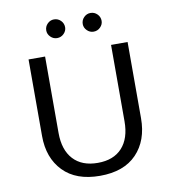

<svg xmlns="http://www.w3.org/2000/svg" viewBox="-95 -954 943 1052"><g transform="rotate(-10 377.0 -428.0)"><path d="M276 -768Q255 -768 239.5 -783.5Q224 -799 224 -819Q224 -841 239.5 -856.5Q255 -872 276 -872Q298 -872 313.5 -856.5Q329 -841 329 -819Q329 -799 313.5 -783.5Q298 -768 276 -768ZM479 -768Q458 -768 442.5 -783.5Q427 -799 427 -819Q427 -841 442.5 -856.5Q458 -872 479 -872Q501 -872 516.5 -856.5Q532 -841 532 -819Q532 -799 516.5 -783.5Q501 -768 479 -768ZM101 -254V-680H193V-255Q193 -160 241 -108Q289 -56 377 -56Q465 -56 512.5 -108Q560 -160 560 -255V-680H652V-256Q652 -132 581 -58Q510 16 377 16Q244 16 172.5 -58Q101 -132 101 -254Z"/></g></svg>

Font: Martel Sans
Style: Regular
Weight: 400
Designer: Dan Reynolds and Mathieu Réguer
Foundry: Dan Reynolds and Mathieu Réguer
Version: Version 1.001;PS 001.001;hotconv 1.0.70;makeotf.lib2.5.58329